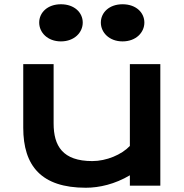

<svg xmlns="http://www.w3.org/2000/svg" viewBox="-20 -881 874 911"><path d="M90.3 -274.9C90.3 -93.8 176.3 9.8 387.2 9.8C451.2 9.8 525.4 -7.3 596.2 -49.3V0H740.7V-576.7H596.2V-188.5C557.1 -147 484.9 -116.7 418 -116.7C277.3 -116.7 234.4 -188.5 234.4 -295.4V-576.7H90.3ZM561.5 -684.6C625.5 -684.6 665 -727.1 665 -773.9C665 -821.3 625.5 -860.8 561.5 -860.8C498 -860.8 458.5 -821.3 458.5 -773.9C458.5 -727.1 498 -684.6 561.5 -684.6ZM269 -684.6C333 -684.6 372.6 -727.1 372.6 -773.9C372.6 -821.3 333 -860.8 269 -860.8C205.6 -860.8 166 -821.3 166 -773.9C166 -727.1 205.6 -684.6 269 -684.6Z"/></svg>

Font: Krona One
Style: Regular
Weight: 400
Designer: Yvonne Schüttler
Foundry: Yvonne Schüttler
Version: Version 1.002